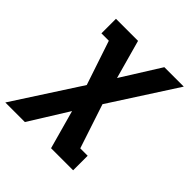

<svg xmlns="http://www.w3.org/2000/svg" viewBox="-232 -676 1027 1027"><g transform="rotate(45 281.5 -162.5)"><path d="M-37 205 205 -169 121 -420H65V-530H232L293 -310L431 -530H578L337 -156L420 95H476V205H309L248 -15L111 205Z"/></g></svg>

Font: Iosevka Slab XBdExObl
Style: Regular
Weight: 800
Width: 7
Italic angle: -9°
Monospace: yes
Designer: Belleve Invis
Foundry: Belleve Invis
Version: Version 11.1.0; ttfautohint (v1.8.3)